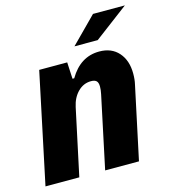

<svg xmlns="http://www.w3.org/2000/svg" viewBox="-112 -776 763 861"><g transform="rotate(-15 270.0 -346.0)"><path d="M101 -512H231L235 -435H243Q294 -522 382 -522Q439 -522 471.5 -485Q504 -448 504 -387Q504 -359 499 -338L427 0H270L341 -335Q345 -354 345 -369Q345 -388 337 -395.5Q329 -403 312 -403Q277 -403 251 -377Q225 -351 216 -309L150 0H-7ZM399 -692H547L389 -573H281Z"/></g></svg>

Font: Decalotype ExtraBold Italic
Style: Regular
Weight: 800
Italic angle: -12°
Designer: Alfredo Marco Pradil
Foundry: Alfredo Marco Pradil
Version: Version 1.0